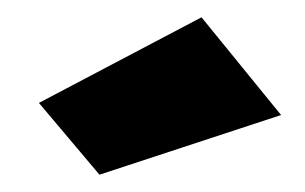

<svg xmlns="http://www.w3.org/2000/svg" viewBox="-20 -775 353 222"><path d="M95 -573 25 -656 213 -755 305 -642Z"/></svg>

Font: Cairo Play ExtraBold
Style: Regular
Weight: 800
Version: Version 3.119